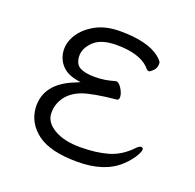

<svg xmlns="http://www.w3.org/2000/svg" viewBox="-95 -579 699 690"><g transform="rotate(20 255.0 -234.0)"><path d="M299 -307H301Q311 -307 321.5 -290.5Q332 -274 333 -260.5Q334 -247 326 -246Q235 -237 197 -223Q159 -209 139 -180.5Q119 -152 120.5 -118Q122 -84 160 -62Q198 -40 259 -40Q320 -40 365 -53Q410 -66 447 -104Q458 -116 465 -116Q481 -116 467.5 -90Q454 -64 427 -39Q371 13 267.5 13Q164 13 114.5 -24Q65 -61 61 -119Q56 -211 165 -253L181 -260L164 -263Q127 -270 107 -292.5Q87 -315 85 -346.5Q83 -378 102.5 -408.5Q122 -439 160 -460Q198 -481 254 -481Q357 -481 405 -444Q423 -429 424 -422Q425 -403 414 -392Q403 -381 398.5 -381Q394 -381 390 -384L382 -393Q344 -430 258 -430Q198 -430 170.5 -402.5Q143 -375 144.5 -345.5Q146 -316 165.5 -305.5Q185 -295 223 -295Q261 -295 299 -307Z"/></g></svg>

Font: ToneOZ-Pinyin-WenKai-Light
Style: Light
Weight: 300
Designer: Fontworks Inc.
Foundry: ToneOZ
Version: Version 0.240331